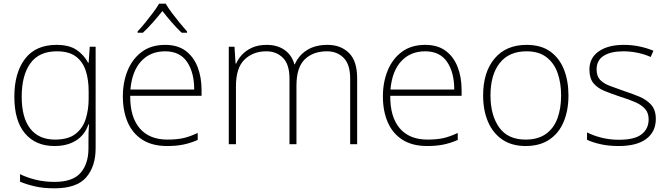

<svg xmlns="http://www.w3.org/2000/svg" viewBox="-20 -784 3632 1044"><path d="M287 -540Q356 -540 396 -513Q436 -486 459 -443H462L468 -530H500V22Q500 121 448.5 180.5Q397 240 276 240Q216 240 170.5 229.5Q125 219 89 204V163Q125 181 173 193Q221 205 277 205Q376 205 418.5 155.5Q461 106 461 23V-15Q461 -40 461.5 -61.5Q462 -83 464 -108H461Q441 -50 393.5 -20Q346 10 276 10Q174 10 116 -58.5Q58 -127 58 -258Q58 -388 116 -464Q174 -540 287 -540ZM289 -505Q192 -505 145 -439.5Q98 -374 98 -258Q98 -144 144.5 -84.5Q191 -25 279 -25Q352 -25 391.5 -56.5Q431 -88 446.5 -138.5Q462 -189 462 -246V-289Q462 -353 445.5 -401.5Q429 -450 391.5 -477.5Q354 -505 289 -505Z M878 -540Q946 -540 989.5 -507.5Q1033 -475 1054.5 -419.5Q1076 -364 1076 -294V-263H688Q687 -148 739.5 -86.5Q792 -25 890 -25Q939 -25 974.5 -32.5Q1010 -40 1055 -61V-23Q1016 -6 977.5 2Q939 10 889 10Q808 10 754.5 -24Q701 -58 674.5 -119Q648 -180 648 -260Q648 -337 674 -400.5Q700 -464 751 -502Q802 -540 878 -540ZM878 -505Q798 -505 748 -451.5Q698 -398 689 -297H1036Q1036 -390 997 -447.5Q958 -505 878 -505ZM881 -764Q893 -743 913.5 -715.5Q934 -688 956.5 -660.5Q979 -633 997 -613V-606H968Q941 -631 913 -663.5Q885 -696 863 -724Q841 -696 812.5 -663.5Q784 -631 757 -606H728V-613Q747 -633 769.5 -660.5Q792 -688 812.5 -715.5Q833 -743 845 -764Z M1761 -540Q1833 -540 1877.5 -496Q1922 -452 1922 -359V0H1884V-357Q1884 -434 1848.5 -469.5Q1813 -505 1758 -505Q1682 -505 1637 -461Q1592 -417 1592 -319V0H1554V-357Q1554 -434 1518.5 -469.5Q1483 -505 1428 -505Q1356 -505 1309.5 -460Q1263 -415 1263 -315V0H1224V-530H1255L1261 -438H1264Q1275 -464 1296.5 -487Q1318 -510 1351 -525Q1384 -540 1431 -540Q1487 -540 1526.5 -513Q1566 -486 1581 -434H1583Q1604 -483 1649 -511.5Q1694 -540 1761 -540Z M2292 -540Q2360 -540 2403.5 -507.5Q2447 -475 2468.5 -419.5Q2490 -364 2490 -294V-263H2102Q2101 -148 2153.5 -86.5Q2206 -25 2304 -25Q2353 -25 2388.5 -32.5Q2424 -40 2469 -61V-23Q2430 -6 2391.5 2Q2353 10 2303 10Q2222 10 2168.5 -24Q2115 -58 2088.5 -119Q2062 -180 2062 -260Q2062 -337 2088 -400.5Q2114 -464 2165 -502Q2216 -540 2292 -540ZM2292 -505Q2212 -505 2162 -451.5Q2112 -398 2103 -297H2450Q2450 -390 2411 -447.5Q2372 -505 2292 -505Z M3071 -265Q3071 -185 3045.5 -123Q3020 -61 2968 -25.5Q2916 10 2838 10Q2763 10 2711.5 -25Q2660 -60 2633.5 -122Q2607 -184 2607 -265Q2607 -392 2669.5 -466Q2732 -540 2843 -540Q2922 -540 2972 -504Q3022 -468 3046.5 -406Q3071 -344 3071 -265ZM2647 -265Q2647 -158 2694 -91.5Q2741 -25 2838 -25Q2905 -25 2948 -55.5Q2991 -86 3011 -140Q3031 -194 3031 -265Q3031 -333 3012 -387Q2993 -441 2951.5 -473Q2910 -505 2843 -505Q2748 -505 2697.5 -441.5Q2647 -378 2647 -265Z M3546 -137Q3546 -68 3494.5 -29Q3443 10 3344 10Q3289 10 3245 0Q3201 -10 3172 -24V-64Q3210 -45 3254 -34.5Q3298 -24 3345 -24Q3431 -24 3469 -54Q3507 -84 3507 -135Q3507 -170 3487.5 -192Q3468 -214 3433 -229Q3398 -244 3353 -258Q3305 -274 3267 -289.5Q3229 -305 3207 -331.5Q3185 -358 3185 -406Q3185 -469 3235.5 -504.5Q3286 -540 3371 -540Q3418 -540 3459 -531Q3500 -522 3533 -508L3518 -474Q3489 -488 3449 -496.5Q3409 -505 3370 -505Q3301 -505 3262.5 -480.5Q3224 -456 3224 -407Q3224 -370 3243 -350Q3262 -330 3295 -317.5Q3328 -305 3371 -290Q3417 -275 3456.5 -258.5Q3496 -242 3521 -214Q3546 -186 3546 -137Z"/></svg>

Font: Noto Sans ExtraLight
Style: Regular
Weight: 200
Designer: Monotype Design Team
Foundry: Monotype Imaging Inc.
Version: Version 2.007